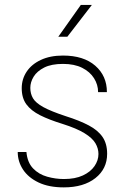

<svg xmlns="http://www.w3.org/2000/svg" viewBox="-20 -769 528 798"><path d="M315.9 -748.5H361.8L259.8 -616.2H222.2ZM240.2 -253.9Q184.6 -271 146.7 -290Q108.9 -309.1 89.6 -335.4Q70.3 -361.8 70.3 -402.3Q70.3 -440.4 90.8 -471.2Q111.3 -502 149.9 -520Q188.5 -538.1 241.7 -538.1Q327.6 -538.1 376 -495.8Q424.3 -453.6 424.3 -386.2H387.7Q387.7 -417 370.8 -443.8Q354 -470.7 321.5 -487.1Q289.1 -503.4 241.7 -503.4Q193.8 -503.4 163.8 -488.3Q133.8 -473.1 119.9 -450.4Q106 -427.7 106 -403.8Q106 -379.4 117.2 -360.4Q128.4 -341.3 160.4 -323.7Q192.4 -306.2 253.4 -286.1Q310.5 -268.1 348.9 -247.8Q387.2 -227.5 406.2 -199.7Q425.3 -171.9 425.3 -129.9Q425.3 -67.4 376.5 -28.8Q327.6 9.8 245.1 9.8Q183.1 9.8 140.4 -10.5Q97.7 -30.8 75.7 -64.2Q53.7 -97.7 53.7 -137.2H89.8Q93.8 -93.8 117.4 -69.1Q141.1 -44.4 175.8 -34.7Q210.4 -24.9 245.6 -24.9Q292.5 -24.9 324.5 -39.8Q356.4 -54.7 372.8 -78.6Q389.2 -102.5 389.2 -128.9Q389.2 -152.3 376.5 -173.8Q363.8 -195.3 331.3 -215.3Q298.8 -235.4 240.2 -253.9Z"/></svg>

Font: Robert Sans ExtraLight
Style: Regular
Weight: 250
Designer: Christian Robertson (extended by Adam Twardoch)
Foundry: Google
Version: Version 12.135;April 2, 2019;FontCreator 11.5.0.2425 64-bit;